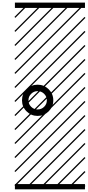

<svg xmlns="http://www.w3.org/2000/svg" viewBox="-20 -990 666 1453"><path d="M181.2 -147.2Q146.5 -181.6 146.5 -231Q146.5 -280.3 181.2 -314.7Q215.8 -349.1 264.6 -349.1Q313.5 -349.1 348.4 -314.5Q383.3 -279.8 383.3 -231Q383.3 -182.1 348.4 -147.5Q313.5 -112.8 264.6 -112.8Q215.8 -112.8 181.2 -147.2ZM264.6 -161.6Q293.5 -161.6 314 -181.9Q334.5 -202.1 334.5 -231Q334.5 -259.8 314 -280Q293.5 -300.3 264.6 -300.3Q236.3 -300.3 215.8 -280Q195.3 -259.8 195.3 -231Q195.3 -202.1 215.8 -181.9Q236.3 -161.6 264.6 -161.6ZM92.8 402.8H623V442.9H92.8ZM92.8 -970.2H623V-930.2H92.8ZM619.6 410.6 626.5 417.5 618.2 425.8 611.3 418.9ZM619.6 304.7 626.5 311.5 512.2 425.8 505.4 418.9ZM619.6 198.7 626.5 205.6 406.2 425.8 399.4 418.9ZM619.6 92.3 626.5 99.1 300.3 425.8 293.5 418.9ZM619.6 -13.2 626.5 -6.3 194.3 425.8 187.5 418.9ZM619.6 -119.1 626.5 -112.3 96.2 418 89.4 411.1ZM619.6 -225.6 626.5 -218.8 96.2 311.5 89.4 304.7ZM619.6 -331.5 626.5 -324.7 96.2 205.6 89.4 198.7ZM619.6 -438 626.5 -431.2 96.2 99.1 89.4 92.3ZM619.6 -543.5 626.5 -536.6 96.2 -6.3 89.4 -13.2ZM619.6 -649.4 626.5 -642.6 96.2 -112.3 89.4 -119.1ZM619.6 -755.9 626.5 -749 96.2 -218.8 89.4 -225.6ZM619.6 -861.8 626.5 -855 96.2 -324.7 89.4 -331.5ZM609.4 -958 616.2 -951.2 96.2 -431.2 89.4 -438ZM503.9 -958 510.7 -951.2 96.2 -536.6 89.4 -543.5ZM397.9 -958 404.8 -951.2 96.2 -642.6 89.4 -649.4ZM291.5 -958 298.3 -951.2 96.2 -749 89.4 -755.9ZM185.1 -958 191.9 -951.2 96.2 -855 89.4 -861.8Z"/></svg>

Font: AzarMehrMSRS3
Style: Regular
Weight: 1
Designer: Amin Abedi
Version: Version 1.00